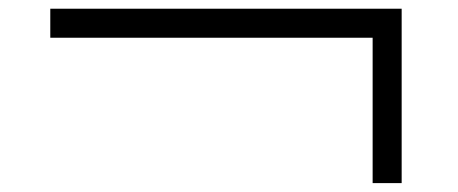

<svg xmlns="http://www.w3.org/2000/svg" viewBox="-20 -593 1040 436"><path d="M94.2 -573.2H892.1V-177.2H826.2V-507.3H94.2Z"/></svg>

Font: BIZ UDPGothic
Style: Regular
Weight: 400
Designer: TypeBank Co., Ltd.
Foundry: Morisawa Inc.
Version: Version 1.051